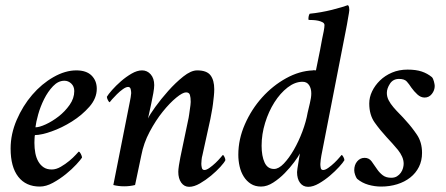

<svg xmlns="http://www.w3.org/2000/svg" viewBox="-20 -715 1724 742"><path d="M117 -223Q132 -223 157 -234.5Q182 -246 206.5 -265Q231 -284 249 -309.5Q267 -335 267 -363Q267 -381 255.5 -392Q244 -403 229 -403Q205 -403 185 -382Q165 -361 150.5 -332Q136 -303 127.5 -272.5Q119 -242 117 -223ZM275 -443Q314 -443 334 -423Q354 -403 354 -372Q354 -335 325.5 -302.5Q297 -270 258 -245.5Q219 -221 179 -207Q139 -193 115 -193Q114 -191 113.5 -179Q113 -167 113 -163Q113 -142 116.5 -123.5Q120 -105 128 -91Q136 -77 148.5 -68.5Q161 -60 180 -60Q197 -60 215 -70.5Q233 -81 248 -93.5Q263 -106 273 -117Q283 -128 284 -129Q288 -129 292.5 -120Q297 -111 297 -106Q292 -98 275 -79.5Q258 -61 234.5 -42Q211 -23 184.5 -8.5Q158 6 134 6Q80 6 50.5 -32Q21 -70 21 -141Q21 -197 44.5 -251.5Q68 -306 104.5 -348.5Q141 -391 186.5 -417Q232 -443 275 -443Z M576 -386Q576 -375 572.5 -355Q569 -335 564.5 -314.5Q560 -294 556.5 -277.5Q553 -261 552 -257Q558 -271 580 -301.5Q602 -332 630 -363.5Q658 -395 688 -419Q718 -443 742 -443Q779 -443 793.5 -424Q808 -405 808 -370Q808 -358 806.5 -343.5Q805 -329 803 -313Q801 -297 798 -282Q795 -267 793 -255L762 -114Q760 -108 759 -97Q758 -86 758 -82Q758 -75 760 -66.5Q762 -58 770 -58Q778 -58 790 -66.5Q802 -75 813 -85.5Q824 -96 832 -105.5Q840 -115 841 -116Q844 -116 847.5 -108.5Q851 -101 851 -96Q847 -87 831.5 -70Q816 -53 795.5 -36Q775 -19 752.5 -6Q730 7 711 7Q692 7 680.5 -9Q669 -25 669 -51Q669 -59 671.5 -76Q674 -93 677 -107L709 -260Q710 -264 711 -272.5Q712 -281 713.5 -290.5Q715 -300 716 -308.5Q717 -317 717 -321Q717 -338 714 -348Q711 -358 699 -358Q686 -358 661 -337.5Q636 -317 609 -283.5Q582 -250 558.5 -206Q535 -162 526 -114Q520 -84 514 -57Q508 -30 502 0Q482 5 460 5Q438 5 418 0L482 -323Q483 -327 485 -339Q487 -351 487 -355Q487 -362 485 -370.5Q483 -379 475 -379Q467 -379 455 -370.5Q443 -362 432 -351Q421 -340 413 -331Q405 -322 404 -320Q401 -320 397 -328Q393 -336 393 -341Q398 -350 413 -367Q428 -384 447.5 -401Q467 -418 488.5 -430.5Q510 -443 529 -443Q549 -443 562.5 -427.5Q576 -412 576 -386Z M1039 -62Q1057 -62 1077 -83Q1097 -104 1115.5 -136Q1134 -168 1148.5 -206.5Q1163 -245 1169 -280Q1172 -294 1177.5 -316Q1183 -338 1183 -354Q1183 -373 1174.5 -386Q1166 -399 1149 -399Q1120 -399 1091.5 -377Q1063 -355 1040.5 -319.5Q1018 -284 1004.5 -240Q991 -196 991 -152Q991 -112 1002.5 -87Q1014 -62 1039 -62ZM989 6Q966 6 949.5 -4.5Q933 -15 922 -32.5Q911 -50 906 -72Q901 -94 901 -117Q901 -177 926.5 -235Q952 -293 993 -338.5Q1034 -384 1085.5 -412.5Q1137 -441 1189 -443Q1191 -444 1195 -443.5Q1199 -443 1201 -443Q1205 -461 1209 -482.5Q1213 -504 1217 -522Q1221 -544 1225 -565Q1228 -578 1231 -594Q1234 -610 1234 -618Q1234 -625 1226.5 -629Q1219 -633 1209.5 -635Q1200 -637 1189.5 -637.5Q1179 -638 1173 -638Q1171 -641 1172.5 -650Q1174 -659 1177 -662Q1198 -664 1220.5 -668Q1243 -672 1263 -677Q1283 -682 1299.5 -687Q1316 -692 1324 -695Q1328 -693 1329 -687Q1330 -681 1330 -676Q1330 -673 1328.5 -664.5Q1327 -656 1325 -644.5Q1323 -633 1321 -621Q1319 -609 1317 -600L1222 -114Q1221 -111 1219.5 -98Q1218 -85 1218 -81Q1218 -74 1219.5 -66Q1221 -58 1229 -58Q1237 -58 1249 -66.5Q1261 -75 1272 -85.5Q1283 -96 1291 -105.5Q1299 -115 1300 -116Q1303 -116 1307 -108.5Q1311 -101 1311 -96Q1306 -87 1290.5 -70Q1275 -53 1255 -36Q1235 -19 1212.5 -6Q1190 7 1171 7Q1151 7 1139.5 -8.5Q1128 -24 1128 -50Q1128 -54 1129.5 -64Q1131 -74 1133 -85.5Q1135 -97 1136.5 -107.5Q1138 -118 1139 -122Q1133 -110 1117 -88.5Q1101 -67 1080.5 -46Q1060 -25 1036 -9.5Q1012 6 989 6Z M1555 -446Q1588 -446 1610 -438.5Q1632 -431 1649 -417Q1654 -412 1657 -400Q1660 -388 1660 -383Q1660 -366 1649 -352Q1638 -338 1621 -338Q1606 -338 1593 -350Q1580 -362 1570 -376Q1561 -390 1552 -400Q1543 -410 1522 -410Q1499 -410 1487 -391.5Q1475 -373 1475 -356Q1475 -341 1482 -327.5Q1489 -314 1500.5 -300.5Q1512 -287 1525 -274Q1538 -261 1550 -247Q1572 -223 1591.5 -194Q1611 -165 1611 -124Q1611 -94 1599 -70Q1587 -46 1565.5 -29Q1544 -12 1515 -3Q1486 6 1453 6Q1428 6 1403.5 -1Q1379 -8 1360 -24Q1356 -29 1352.5 -39Q1349 -49 1349 -57Q1349 -78 1360.5 -91.5Q1372 -105 1389 -105Q1406 -105 1416 -91.5Q1426 -78 1438 -60Q1447 -47 1459.5 -37.5Q1472 -28 1492 -28Q1505 -28 1514 -33.5Q1523 -39 1529 -47.5Q1535 -56 1537.5 -65.5Q1540 -75 1540 -82Q1540 -96 1534 -109.5Q1528 -123 1518 -135.5Q1508 -148 1496.5 -160.5Q1485 -173 1474 -185Q1449 -212 1428 -241.5Q1407 -271 1407 -315Q1407 -339 1418 -362Q1429 -385 1448.5 -404Q1468 -423 1495 -434.5Q1522 -446 1555 -446Z"/></svg>

Font: Vermiglione Medium
Style: Italic
Weight: 500
Italic angle: -11°
Version: Version 1.000